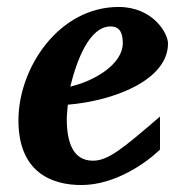

<svg xmlns="http://www.w3.org/2000/svg" viewBox="-20 -520 519 552"><path d="M463 -395C463 -425 419 -500 321 -500C150 -500 33 -326 33 -174C33 -26 127 12 214 12C311 12 401 -52 440 -90V-185C330 -90 290 -58 247 -58C191 -58 172 -109 172 -178C172 -189 174 -207 175 -219C308 -230 463 -290 463 -395ZM333 -396C333 -335 251 -287 182 -271C200 -344 236 -444 298 -444C328 -444 333 -419 333 -396Z"/></svg>

Font: Veleka
Style: Bold Italic
Weight: 700
Italic angle: -12°
Designer: Stefan Peev, Context Ltd, 2016; SIL International, 1997-2014.
Foundry: Stefan Peev, Context Ltd, 2016
Version: Version 5.000